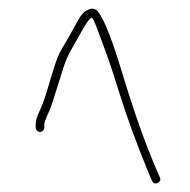

<svg xmlns="http://www.w3.org/2000/svg" viewBox="-20 -617 440 444"><path d="M72.5 -312C75.2 -312 77.5 -313 79.5 -315C81.5 -317 82.5 -319.3 82.5 -322V-330C82.5 -334.1 86.2 -343.9 93.5 -359.5C96.2 -365.2 99.3 -373.8 103 -385.5C106.7 -397.2 110.5 -409.3 114.5 -422C118.5 -434.7 122.8 -448.3 127.4 -462.8C132.1 -477.4 138.6 -491.8 147 -506C151.3 -513.3 158.7 -526.4 169.1 -545.2C179.5 -563.9 187 -574.2 191.5 -576C194.3 -576 198.9 -566.8 205.5 -548.5C210.2 -535.5 216.3 -518.8 224 -498.5C231.7 -478.2 243.3 -443.2 258.8 -393.5C274.3 -343.8 295.5 -285.9 322.5 -220L331.5 -199C334.2 -193 338.5 -191.3 344.5 -194C350.5 -196.7 352.2 -201 349.5 -207L340.5 -228C314.8 -288 288.9 -361.4 262.7 -448.1C240.2 -522.8 222 -569.6 208 -588.5C202.3 -596.2 195.2 -598.5 186.5 -595.5C177.8 -592.5 171 -587 166 -579C161 -571 155.8 -561.9 150.3 -551.7C144.8 -541.5 138 -529.6 130 -516C125.7 -508.7 121.8 -502 118.5 -496C113.2 -486.4 105.4 -463.8 95 -428C91.3 -415.3 87.7 -403.3 84 -392C80.3 -380.7 75.8 -369.3 70.5 -358C65.2 -346.7 62.5 -337.3 62.5 -330V-322C62.5 -319.3 63.5 -317 65.5 -315C67.5 -313 69.8 -312 72.5 -312Z"/></svg>

Font: Proton
Style: RgExt
Weight: 500
Version: Version 1.017